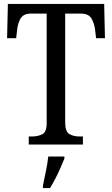

<svg xmlns="http://www.w3.org/2000/svg" viewBox="-20 -734 570 975"><path d="M126 0V-41H144Q173 -41 195 -52.5Q217 -64 217 -108V-665H137Q99 -665 84.5 -640Q70 -615 67 -582L62 -540H16L20 -714H509L513 -540H468L463 -582Q459 -615 444.5 -640Q430 -665 391 -665H311V-113Q311 -66 332 -53.5Q353 -41 383 -41H401V0ZM198 208Q205 174 213 136Q221 98 225 61H307V71Q299 92 287 119Q275 146 261 173Q247 200 234 221H198Z"/></svg>

Font: Noto Serif Sinhala Condensed
Style: Regular
Weight: 400
Width: 3
Designer: Jelle Bosma - Monotype Design Team
Foundry: Monotype Imaging Inc.
Version: Version 2.007; ttfautohint (v1.8.4.7-5d5b)